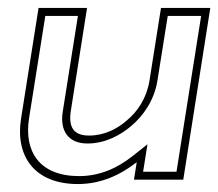

<svg xmlns="http://www.w3.org/2000/svg" viewBox="-20 -452 549 483"><path d="M33 -154C18 -60 66 11 176 11C234 11 283 -12 324 -44L317 0H441L509 -432H385L356 -249C349 -206 327 -172 299 -149C275 -128 243 -111 204 -111C166 -111 152 -131 158 -172L199 -432H77ZM53 -154 94 -412H176L138 -172C130 -124 151 -91 200 -91C245 -91 283 -112 310 -135C341 -161 368 -200 376 -249L402 -412H486L424 -20H340L351 -89L313 -59C275 -29 231 -9 179 -9C80 -9 40 -70 53 -154Z"/></svg>

Font: Charger Pro
Style: OlObl
Weight: 900
Designer: Jasper
Foundry: Cannot Into Space Fonts
Version: Version 1.09